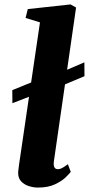

<svg xmlns="http://www.w3.org/2000/svg" viewBox="-20 -837 402 867"><path d="M223.5 -110Q218 -73 241.5 -73Q249 -73 258 -77Q267 -81 286.5 -95.5L299.5 -61Q294 -53.5 276.8 -36.5Q259.5 -19.5 228.5 -4.8Q197.5 10 151 10Q131.5 10 110.8 3.5Q90 -3 76 -17.5Q62 -32 62 -56Q62 -64.5 63.8 -76.2Q65.5 -88 66 -93.5L111 -400L36 -371L35.5 -430L120.5 -464.5L160.5 -736L95.5 -756L105.5 -796L298.5 -817L323.5 -803L283 -522L361 -555.5L361.5 -493L273.5 -456Z"/></svg>

Font: Merriweather Black
Style: Italic
Weight: 900
Italic angle: -7.8°
Designer: Eben Sorkin
Foundry: Eben Sorkin
Version: Version 2.200;gftools[0.9.31]